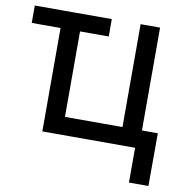

<svg xmlns="http://www.w3.org/2000/svg" viewBox="-79 -617 815 849"><g transform="rotate(10 328.5 -192.5)"><path d="M355 -542.5V-464.4H9.3V-542.5ZM138.7 0V-542.5H226.1V-80.6H484.4V-542.5H571.8V0ZM555.2 156.2V0H518.6V-80.6H643.1L642.6 156.2Z"/></g></svg>

Font: Inter 16pt
Style: Regular
Weight: 400
Version: Version 4.001;git-66647c0bb